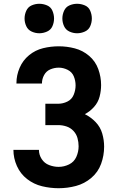

<svg xmlns="http://www.w3.org/2000/svg" viewBox="-20 -988 616 1016"><path d="M290 8Q337 8 382 -4Q427 -16 463 -46.5Q499 -77 515 -121Q531 -165 531 -212Q531 -247 521 -281.5Q511 -316 486 -342Q461 -368 429 -384Q456 -398 477.5 -422Q499 -446 507 -476.5Q515 -507 515 -538Q515 -581 500 -622.5Q485 -664 451.5 -692.5Q418 -721 376 -732Q334 -743 291 -743Q249 -743 208 -733Q167 -723 134 -696Q101 -669 84 -629.5Q67 -590 67 -549V-546H202V-547Q202 -570 213.5 -591Q225 -612 246.5 -621Q268 -630 291 -630Q315 -630 338 -618.5Q361 -607 370.5 -584Q380 -561 380 -536Q380 -511 370 -486.5Q360 -462 336.5 -450.5Q313 -439 288 -439H220V-326H288Q310 -326 331.5 -319Q353 -312 368.5 -295.5Q384 -279 390 -257.5Q396 -236 396 -214Q396 -185 384 -158Q372 -131 345.5 -118Q319 -105 290 -105Q265 -105 240 -114.5Q215 -124 200.5 -146.5Q186 -169 186 -195H51Q51 -151 69.5 -109.5Q88 -68 123.5 -40.5Q159 -13 202.5 -2.5Q246 8 290 8ZM388 -812Q409 -812 429 -821Q449 -830 457.5 -849.5Q466 -869 466 -890Q466 -911 457.5 -931Q449 -951 429 -959.5Q409 -968 388 -968Q367 -968 347.5 -959.5Q328 -951 319 -931Q310 -911 310 -890Q310 -869 319 -849.5Q328 -830 347.5 -821Q367 -812 388 -812ZM188 -812Q209 -812 229 -821Q249 -830 257.5 -849.5Q266 -869 266 -890Q266 -911 257.5 -931Q249 -951 229 -959.5Q209 -968 188 -968Q167 -968 147.5 -959.5Q128 -951 119 -931Q110 -911 110 -890Q110 -869 119 -849.5Q128 -830 147.5 -821Q167 -812 188 -812Z"/></svg>

Font: Iosevka Sparkle Extrabold
Style: Regular
Weight: 800
Designer: Belleve Invis
Foundry: Belleve Invis
Version: Version 4.5.0; ttfautohint (v1.8.3)